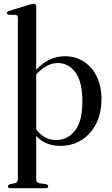

<svg xmlns="http://www.w3.org/2000/svg" viewBox="-20 -761 591 1016"><path d="M171.5 -727.5V-392Q204 -427 242 -445.2Q280 -463.5 324 -463.5Q379.5 -463.5 423.2 -435.2Q467 -407 492 -356Q517 -305 517 -237.5Q517 -160.5 488 -104.8Q459 -49 409.8 -19Q360.5 11 300 11Q220 11 171.5 -41.5V186Q171.5 205 188 208.5L223.5 213.5Q235 217 235 225Q235 235 221 235H35Q22 235 22 225Q22 217 34 213.5L58 208.5Q74.5 204.5 74.5 186.5V-667.5Q74.5 -681 63 -682L27 -683Q16.5 -684.5 16.5 -692Q16.5 -699.5 29 -703.5L133.5 -735.5Q150.5 -741 158.5 -741Q171.5 -741 171.5 -727.5ZM285.5 -427.5Q256.5 -427.5 227.5 -412.2Q198.5 -397 171.5 -366.5V-76.5Q213 -20 277.5 -20Q336.5 -20 376.2 -69Q416 -118 416 -225Q416 -328 379 -377.8Q342 -427.5 285.5 -427.5Z"/></svg>

Font: Fraunces 72pt S000
Style: Regular
Weight: 400
Version: Version 1.000; ttfautohint (v1.8.3)